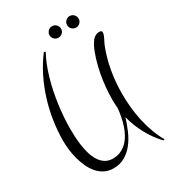

<svg xmlns="http://www.w3.org/2000/svg" viewBox="-223 -883 1048 1174"><g transform="rotate(-30 300.5 -296.5)"><path d="M568.8 -594.2Q575.7 -594.2 580.8 -591.3Q585.9 -588.4 585.9 -581.1Q585.9 -572.3 582.5 -562.7Q579.1 -553.2 574.2 -543.5Q569.3 -533.7 564.5 -524.4Q559.6 -515.1 556.2 -506.8Q527.3 -433.1 513.7 -355.2Q500 -277.3 500 -196.8Q500 -150.4 504.4 -102.1Q508.8 -53.7 519 -6.1Q529.3 41.5 545.7 87.2Q562 132.8 585.9 173.8L576.2 176.8Q528.8 126.5 496.1 65.7Q463.4 4.9 446.3 -62Q433.1 -19 415 22.9Q397 64.9 370.8 98.4Q344.7 131.8 309.8 152.3Q274.9 172.9 228 172.9Q192.4 172.9 165 158.4Q137.7 144 117.2 119.9Q96.7 95.7 82.8 64.7Q68.8 33.7 60.1 0.5Q51.3 -32.7 47.6 -65.7Q43.9 -98.6 43.9 -126Q43.9 -195.8 54.7 -266.6Q65.4 -337.4 86.7 -405.5Q107.9 -473.6 139.6 -537.4Q171.4 -601.1 213.9 -657.2L224.1 -651.9Q206.1 -619.6 191.2 -581.5Q176.3 -543.5 164.6 -502.2Q152.8 -460.9 144 -417.7Q135.3 -374.5 129.6 -331.5Q124 -288.6 121.1 -247.6Q118.2 -206.5 118.2 -169.9Q118.2 -147.5 119.4 -117.4Q120.6 -87.4 125 -55.2Q129.4 -22.9 138.2 8.3Q147 39.6 162.1 64.2Q177.2 88.9 199.7 104Q222.2 119.1 253.9 119.1Q285.2 119.1 310.1 108.2Q335 97.2 354 78.1Q373 59.1 387 33.9Q400.9 8.8 410.2 -19.5Q419.4 -47.9 425 -77.6Q430.7 -107.4 433.1 -135.7Q430.2 -164.1 430.2 -192.9Q430.2 -232.9 434.3 -278.6Q438.5 -324.2 447 -370.1Q455.6 -416 468.8 -459.7Q481.9 -503.4 500 -540Q505.9 -550.8 512.5 -560.5Q519 -570.3 527.1 -577.9Q535.2 -585.4 545.4 -589.8Q555.7 -594.2 568.8 -594.2ZM376 -728.5Q376 -710.4 364 -699Q352.1 -687.5 335 -687.5Q318.8 -687.5 306.9 -699Q294.9 -710.4 294.9 -728.5Q294.9 -736.3 298.1 -743.7Q301.3 -751 306.9 -756.6Q312.5 -762.2 319.6 -765.4Q326.7 -768.6 335 -768.6Q343.8 -768.6 351.1 -765.4Q358.4 -762.2 364 -756.6Q369.6 -751 372.8 -743.7Q376 -736.3 376 -728.5ZM500 -728.5Q500 -710.4 488 -699Q476.1 -687.5 459 -687.5Q442.9 -687.5 430.9 -699Q418.9 -710.4 418.9 -728.5Q418.9 -736.3 422.1 -743.7Q425.3 -751 430.9 -756.6Q436.5 -762.2 443.6 -765.4Q450.7 -768.6 459 -768.6Q467.8 -768.6 475.1 -765.4Q482.4 -762.2 488 -756.6Q493.7 -751 496.8 -743.7Q500 -736.3 500 -728.5Z"/></g></svg>

Font: Montez
Style: Regular
Weight: 400
Designer: Astigmatic (AOETI)
Foundry: Astigmatic (AOETI)
Version: Version 1.000